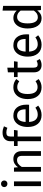

<svg xmlns="http://www.w3.org/2000/svg" viewBox="1439 -2259 832 3750"><g transform="rotate(-90 1855.0 -384.0)"><path d="M205 -717Q205 -690 187 -672.5Q169 -655 140 -655Q112 -655 94 -672.5Q76 -690 76 -717Q76 -744 94 -762Q112 -780 140 -780Q169 -780 187 -762Q205 -744 205 -717ZM187 0H95V-527H187Z M778 -378V0H686V-365Q686 -421 665 -444Q644 -467 603 -467Q561 -467 529 -443Q497 -419 469 -374V0H377V-527H456L464 -449Q492 -491 533.5 -515Q575 -539 625 -539Q697 -539 737.5 -496Q778 -453 778 -378Z M1064 -600V-527H1192L1182 -456H1064V0H972V-456H878V-527H972V-599Q972 -667 1015.5 -708.5Q1059 -750 1137 -750Q1173 -750 1201.5 -743.5Q1230 -737 1263 -723L1234 -656Q1189 -676 1142 -676Q1100 -676 1082 -657.5Q1064 -639 1064 -600Z M1684 -232H1348Q1354 -145 1392 -104Q1430 -63 1490 -63Q1528 -63 1560 -74Q1592 -85 1627 -109L1667 -54Q1583 12 1483 12Q1373 12 1311.5 -60Q1250 -132 1250 -258Q1250 -340 1276.5 -403.5Q1303 -467 1352.5 -503Q1402 -539 1469 -539Q1574 -539 1630 -470Q1686 -401 1686 -279Q1686 -256 1684 -232ZM1595 -306Q1595 -384 1564 -425Q1533 -466 1471 -466Q1358 -466 1348 -300H1595Z M2186 -482 2142 -424Q2114 -444 2087.5 -453.5Q2061 -463 2029 -463Q1965 -463 1929.5 -412Q1894 -361 1894 -261Q1894 -161 1929 -113.5Q1964 -66 2029 -66Q2060 -66 2086 -75.5Q2112 -85 2144 -106L2186 -46Q2114 12 2025 12Q1918 12 1856.5 -60Q1795 -132 1795 -259Q1795 -343 1823 -406Q1851 -469 1902.5 -504Q1954 -539 2025 -539Q2072 -539 2111 -525.5Q2150 -512 2186 -482Z M2577 -24Q2525 12 2459 12Q2392 12 2354.5 -26.5Q2317 -65 2317 -138V-456H2225V-527H2317V-646L2409 -657V-527H2534L2524 -456H2409V-142Q2409 -101 2423.5 -82.5Q2438 -64 2472 -64Q2503 -64 2542 -85Z M3058 -232H2722Q2728 -145 2766 -104Q2804 -63 2864 -63Q2902 -63 2934 -74Q2966 -85 3001 -109L3041 -54Q2957 12 2857 12Q2747 12 2685.5 -60Q2624 -132 2624 -258Q2624 -340 2650.5 -403.5Q2677 -467 2726.5 -503Q2776 -539 2843 -539Q2948 -539 3004 -470Q3060 -401 3060 -279Q3060 -256 3058 -232ZM2969 -306Q2969 -384 2938 -425Q2907 -466 2845 -466Q2732 -466 2722 -300H2969Z M3615 -739V0H3534L3525 -73Q3499 -33 3460 -10.5Q3421 12 3373 12Q3279 12 3226.5 -62Q3174 -136 3174 -261Q3174 -342 3199 -405Q3224 -468 3271 -503.5Q3318 -539 3381 -539Q3462 -539 3523 -474V-750ZM3523 -139V-397Q3497 -431 3467.5 -448.5Q3438 -466 3401 -466Q3340 -466 3306.5 -415Q3273 -364 3273 -263Q3273 -161 3304 -111Q3335 -61 3393 -61Q3435 -61 3465 -80.5Q3495 -100 3523 -139Z"/></g></svg>

Font: Wolseley Sans
Style: Regular
Weight: 400
Designer: Carrois Corporate & Edenspiekermann AG
Foundry: Carrois Corporate GbR & Edenspiekermann AG
Version: Version 4.202